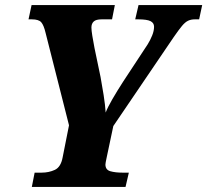

<svg xmlns="http://www.w3.org/2000/svg" viewBox="-20 -734 814 754"><path d="M105 0 116 -56H143Q172 -56 195.5 -67Q219 -78 226 -116L251 -242L159 -605Q152 -635 142 -646.5Q132 -658 105 -658H92L104 -714H431L420 -658H379Q357 -658 348 -649.5Q339 -641 339 -626Q339 -615 342.5 -593.5Q346 -572 351 -546L375 -431Q381 -399 387 -360.5Q393 -322 395 -292Q402 -311 421 -344Q440 -377 464 -414L560 -560Q570 -576 577.5 -594.5Q585 -613 585 -629Q585 -644 571 -651Q557 -658 523 -658H511L524 -714H774L762 -658H745Q730 -658 718.5 -652.5Q707 -647 694.5 -632Q682 -617 662 -588L425 -239L399 -116Q394 -93 394 -88Q394 -67 413.5 -61.5Q433 -56 462 -56H486L473 0Z"/></svg>

Font: Noto Serif SemiCondensed ExtraBold
Style: Italic
Weight: 800
Width: 4
Italic angle: -12°
Designer: Monotype Design Team
Foundry: Monotype Imaging Inc.
Version: Version 2.014; ttfautohint (v1.8.4.7-5d5b)